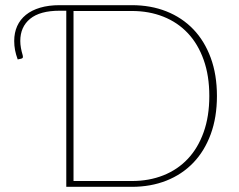

<svg xmlns="http://www.w3.org/2000/svg" viewBox="-20 -723 924 743"><path d="M819.5 -351.5Q819.5 -269 795.5 -203.8Q771.5 -138.5 728 -93.2Q684.5 -48 624 -24Q563.5 0 490 0H236.5V-681.5H211Q134.5 -681.5 96.5 -650.2Q58.5 -619 58.5 -564.5Q58.5 -551.5 61 -537.5Q63.5 -523.5 67.5 -510.5Q69 -505.5 68.5 -501.5Q68 -497.5 62.5 -496L48.5 -493Q41.5 -512 38.2 -529.2Q35 -546.5 35 -564.5Q35 -596.5 46.5 -622Q58 -647.5 80.2 -665.5Q102.5 -683.5 135.2 -693.2Q168 -703 211 -703H490Q563.5 -703 624 -679Q684.5 -655 728 -609.8Q771.5 -564.5 795.5 -499.2Q819.5 -434 819.5 -351.5ZM790 -351.5Q790 -430 768.2 -491.2Q746.5 -552.5 707 -594.5Q667.5 -636.5 612.2 -658.5Q557 -680.5 490 -680.5H264.5V-22.5H490Q557 -22.5 612.2 -44.5Q667.5 -66.5 707 -108.5Q746.5 -150.5 768.2 -211.8Q790 -273 790 -351.5Z"/></svg>

Font: Lato Thin
Style: Regular
Weight: 200
Designer: Lukasz Dziedzic
Foundry: tyPoland Lukasz Dziedzic
Version: Version 2.007; 2014-02-27